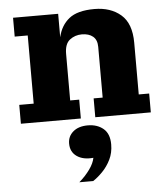

<svg xmlns="http://www.w3.org/2000/svg" viewBox="-57 -587 835 954"><g transform="rotate(-5 360.0 -110.5)"><path d="M36 0V-94H108V-434H43V-528H268V-411Q281 -469 322.5 -502.5Q364 -536 449 -536Q530 -536 581 -492Q632 -448 632 -352V-94H684V0H407V-94H452V-347Q452 -382 431.5 -399Q411 -416 376 -416Q342 -416 316 -396Q290 -376 290 -326V-94H335V0ZM300 315Q332 287 353.5 257Q375 227 380 200Q329 205 297.5 183Q266 161 266 119Q266 83 293 60Q320 37 366 37Q413 37 443.5 62.5Q474 88 474 141Q474 183 457.5 216.5Q441 250 416.5 275Q392 300 369 315Z"/></g></svg>

Font: Montagu Slab 16pt
Style: Bold
Weight: 700
Designer: Florian Karsten
Foundry: Florian Karsten
Version: Version 1.000; ttfautohint (v1.8.3)